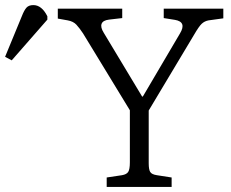

<svg xmlns="http://www.w3.org/2000/svg" viewBox="-216 -734 908 754"><path d="M203 0V-37L263 -46Q281 -49 287.5 -59Q294 -69 294 -97V-301L110 -603Q96 -624 84 -637Q72 -650 50 -654L11 -661V-700H264V-663L212 -657Q188 -654 183 -640.5Q178 -627 191 -606L342 -355H345L491 -603Q518 -648 471 -656L427 -663V-700H661V-662L603 -654Q587 -651 576 -640.5Q565 -630 547 -599L368 -300V-93Q368 -68 374 -58.5Q380 -49 400 -46L458 -37V0ZM-170 -497 -196 -511 -130 -671Q-121 -694 -112 -704Q-103 -714 -85 -714Q-52 -714 -30 -670V-657Z"/></svg>

Font: Literata 12pt Light
Style: Regular
Weight: 300
Designer: Latin by Veronika Burian and Jose Scaglione. Greek by Irene Vlachou. Cyrillic by Vera Evstafieva.
Foundry: TypeTogether
Version: Version 3.002